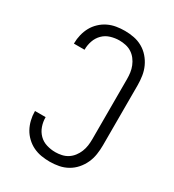

<svg xmlns="http://www.w3.org/2000/svg" viewBox="-182 -845 863 955"><g transform="rotate(30 250.0 -367.5)"><path d="M253 8Q228 8 204 4Q180 0 158 -10.5Q136 -21 117.5 -38.5Q99 -56 87.5 -77Q76 -98 70 -122.5Q64 -147 64 -171V-174H125V-172Q125 -147 133.5 -122.5Q142 -98 160 -80Q178 -62 203 -54.5Q228 -47 253 -47Q271 -47 289.5 -51Q308 -55 323.5 -65Q339 -75 350.5 -90Q362 -105 369 -122.5Q376 -140 378.5 -158Q381 -176 381 -195V-540Q381 -559 378.5 -577Q376 -595 369 -612.5Q362 -630 350.5 -645Q339 -660 323.5 -670Q308 -680 289.5 -684Q271 -688 253 -688Q228 -688 203 -680.5Q178 -673 160 -655Q142 -637 133.5 -612.5Q125 -588 125 -563V-561H64V-564Q64 -588 70 -612.5Q76 -637 87.5 -658Q99 -679 117.5 -696.5Q136 -714 158 -724.5Q180 -735 204 -739Q228 -743 253 -743Q279 -743 305 -738Q331 -733 354 -720Q377 -707 394.5 -687Q412 -667 423 -643Q434 -619 438 -592.5Q442 -566 442 -540V-195Q442 -169 438 -142.5Q434 -116 423 -92Q412 -68 394.5 -48Q377 -28 354 -15Q331 -2 305 3Q279 8 253 8Z"/></g></svg>

Font: Iosevka Curly Light
Style: Regular
Weight: 300
Monospace: yes
Designer: Belleve Invis
Foundry: Belleve Invis
Version: Version 22.1.2; ttfautohint (v1.8.4)